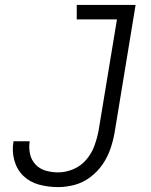

<svg xmlns="http://www.w3.org/2000/svg" viewBox="-20 -755 616 783"><path d="M217 8Q250 8 284 -1Q318 -10 347.5 -32Q377 -54 397.5 -83.5Q418 -113 429.5 -146Q441 -179 447 -212L533 -735H293V-676H457L382 -222Q376 -191 365 -160.5Q354 -130 332 -104Q310 -78 279 -65Q248 -52 217 -52Q191 -52 166.5 -59Q142 -66 125 -84Q108 -102 102.5 -127Q97 -152 101 -178V-179H35V-178Q28 -139 38.5 -101Q49 -63 75.5 -37.5Q102 -12 139.5 -2Q177 8 217 8Z"/></svg>

Font: Iosevka Sparkle Light
Style: Italic
Weight: 300
Italic angle: -9°
Designer: Belleve Invis
Foundry: Belleve Invis
Version: Version 4.5.0; ttfautohint (v1.8.3)